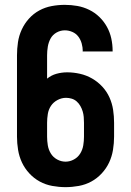

<svg xmlns="http://www.w3.org/2000/svg" viewBox="-20 -763 540 791"><path d="M250 8Q223 8 195.5 3Q168 -2 144 -15Q120 -28 101 -48.5Q82 -69 70.5 -93.5Q59 -118 54.5 -145.5Q50 -173 50 -200V-535Q50 -562 54 -589Q58 -616 69.5 -641Q81 -666 99.5 -686.5Q118 -707 142 -720Q166 -733 193 -738Q220 -743 247 -743Q273 -743 298.5 -738.5Q324 -734 347.5 -722.5Q371 -711 389.5 -693Q408 -675 420.5 -652.5Q433 -630 438.5 -604.5Q444 -579 444 -553Q444 -553 444 -552.5Q444 -552 444 -551H320Q320 -552 320.5 -552Q321 -552 321 -552Q321 -568 316.5 -584Q312 -600 302.5 -612.5Q293 -625 278 -631.5Q263 -638 247 -638Q229 -638 213 -629Q197 -620 188.5 -604.5Q180 -589 177 -571Q174 -553 174 -535V-439Q191 -453 212.5 -459Q234 -465 257 -465Q283 -465 309.5 -459Q336 -453 359.5 -439.5Q383 -426 401.5 -406Q420 -386 431 -361.5Q442 -337 446 -310.5Q450 -284 450 -257V-200Q450 -173 445.5 -145.5Q441 -118 429.5 -93.5Q418 -69 399 -48.5Q380 -28 356 -15Q332 -2 304.5 3Q277 8 250 8ZM250 -97Q268 -97 284.5 -106Q301 -115 310.5 -130.5Q320 -146 323 -164Q326 -182 326 -200V-257Q326 -269 325 -281Q324 -293 320.5 -304.5Q317 -316 311 -326.5Q305 -337 296 -345Q287 -353 275.5 -356.5Q264 -360 252 -360Q234 -360 217 -351Q200 -342 190 -327Q180 -312 177 -293.5Q174 -275 174 -257V-200Q174 -182 177 -164Q180 -146 189.5 -130.5Q199 -115 215.5 -106Q232 -97 250 -97Z"/></svg>

Font: Iosevka SS04 Extrabold
Style: Regular
Weight: 800
Monospace: yes
Designer: Belleve Invis
Foundry: Belleve Invis
Version: Version 19.0.0; ttfautohint (v1.8.4)